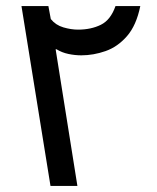

<svg xmlns="http://www.w3.org/2000/svg" viewBox="-20 -615 520 635"><path d="M51 -595H140L148 -552Q164 -532 189.5 -524.5Q215 -517 238 -517Q281 -517 313.5 -533Q346 -549 362 -595H444Q431 -531 400 -495.5Q369 -460 329 -446Q289 -432 249 -432Q228 -432 206.5 -436.5Q185 -441 167 -452H164L236 0H147Z"/></svg>

Font: Noto Sans Syriac Medium
Style: Regular
Weight: 500
Designer: Patrick Giasson and the Monotype Design Team
Foundry: Monotype Imaging Inc.
Version: Version 3.000; ttfautohint (v1.8.4.7-5d5b)